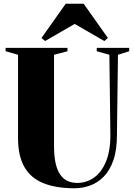

<svg xmlns="http://www.w3.org/2000/svg" viewBox="-20 -999 718 1027"><path d="M378.5 8Q280 8 212.5 -19Q145 -46 110.8 -105.2Q76.5 -164.5 76.5 -260.5V-706L10 -725V-743H341V-725L269 -706V-219Q269 -164 277.5 -126Q286 -88 302.2 -64.8Q318.5 -41.5 341.5 -31Q364.5 -20.5 393.5 -20.5Q441.5 -20.5 481.8 -48.2Q522 -76 546.2 -133Q570.5 -190 570.5 -277L565 -706L497.5 -725V-743H671V-725L611 -706L605.5 -277Q605.5 -196 586.2 -141.2Q567 -86.5 534.5 -53.8Q502 -21 461.5 -6.5Q421 8 378.5 8ZM221 -779.5 202 -796 331.5 -979H427.5L557 -796L538 -779.5L379.5 -871Z"/></svg>

Font: Merriweather 144pt Black
Style: Regular
Weight: 900
Version: Version 2.100